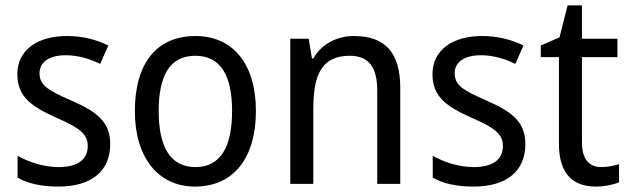

<svg xmlns="http://www.w3.org/2000/svg" viewBox="-20 -679 2325 709"><path d="M387 -147C387 -231 334 -268 245 -307C156 -346 126 -364 126 -409C126 -449 161 -475 223 -475C268 -475 311 -462 350 -443L380 -511C335 -533 285 -546 227 -546C118 -546 44 -494 44 -405C44 -319 100 -284 191 -243C279 -205 304 -181 304 -140C304 -92 270 -62 196 -62C140 -62 82 -82 45 -104V-23C82 -2 130 10 196 10C314 10 387 -44 387 -147Z M925 -269C925 -448 836 -546 702 -546C559 -546 478 -446 478 -269C478 -95 566 10 700 10C842 10 925 -95 925 -269ZM566 -269C566 -400 607 -473 701 -473C795 -473 837 -400 837 -269C837 -138 795 -62 702 -62C608 -62 566 -138 566 -269Z M1287 -546C1226 -546 1168 -518 1137 -463H1132L1120 -536H1052V0H1137V-278C1137 -408 1171 -473 1272 -473C1342 -473 1373 -430 1373 -345V0H1458V-355C1458 -487 1400 -546 1287 -546Z M1920 -147C1920 -231 1867 -268 1778 -307C1689 -346 1659 -364 1659 -409C1659 -449 1694 -475 1756 -475C1801 -475 1844 -462 1883 -443L1913 -511C1868 -533 1818 -546 1760 -546C1651 -546 1577 -494 1577 -405C1577 -319 1633 -284 1724 -243C1812 -205 1837 -181 1837 -140C1837 -92 1803 -62 1729 -62C1673 -62 1615 -82 1578 -104V-23C1615 -2 1663 10 1729 10C1847 10 1920 -44 1920 -147Z M2200 -62C2155 -62 2129 -92 2129 -153V-468H2260V-536H2129V-659H2076L2046 -541L1977 -511V-468H2044V-148C2044 -30 2102 10 2181 10C2212 10 2246 3 2266 -6V-73C2249 -67 2223 -62 2200 -62Z"/></svg>

Font: Noto Sans Myanmar UI SemiCondensed
Style: Regular
Weight: 400
Width: 4
Designer: Monotype Design Team
Foundry: Monotype Imaging Inc.
Version: Version 2.103